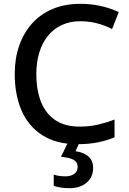

<svg xmlns="http://www.w3.org/2000/svg" viewBox="-20 -744 672 1004"><path d="M400 -633Q346 -633 303 -613Q260 -593 230.5 -556.5Q201 -520 185.5 -469.5Q170 -419 170 -357Q170 -272 195 -210Q220 -148 270.5 -115Q321 -82 396 -82Q449 -82 493.5 -92.5Q538 -103 579 -119V-26Q539 -9 491 0.5Q443 10 386 10Q275 10 202 -36.5Q129 -83 93 -165.5Q57 -248 57 -358Q57 -437 80 -504Q103 -571 147 -620.5Q191 -670 255 -697Q319 -724 401 -724Q452 -724 502.5 -713.5Q553 -703 601 -681L566 -592Q525 -613 484 -623Q443 -633 400 -633ZM467 134Q467 182 433 211Q399 240 344 240Q317 240 296.5 236.5Q276 233 261 228V169Q276 174 290.5 176Q305 178 322 178Q351 178 368.5 165Q386 152 386 129Q386 104 365.5 92Q345 80 299 76L336 0H396L375 47Q400 50 421 60Q442 70 454.5 88Q467 106 467 134Z"/></svg>

Font: Noto Sans Hebrew Thin Medium
Style: Regular
Weight: 500
Version: Version 3.001